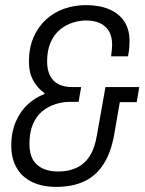

<svg xmlns="http://www.w3.org/2000/svg" viewBox="-20 -718 566 750"><path d="M199 12Q145 12 105.5 -7Q66 -26 45 -62.5Q24 -99 24 -149Q24 -203 42.5 -244.5Q61 -286 91 -312.5Q121 -339 153 -350L154 -354Q127 -373 110 -403.5Q93 -434 93 -477Q93 -530 110.5 -571Q128 -612 158.5 -640.5Q189 -669 229.5 -683.5Q270 -698 316 -698Q368 -698 406 -682Q444 -666 465 -635Q486 -604 486 -557Q486 -547 485 -532.5Q484 -518 480 -498H414Q416 -515 417 -525Q418 -535 418 -543Q418 -577 404.5 -598Q391 -619 368.5 -628.5Q346 -638 316 -638Q291 -638 264 -629.5Q237 -621 214.5 -602.5Q192 -584 178 -553Q164 -522 164 -478Q164 -444 176 -421.5Q188 -399 209.5 -388.5Q231 -378 260 -378H297L287 -320H250Q225 -320 197.5 -311.5Q170 -303 146.5 -284.5Q123 -266 109 -234Q95 -202 95 -155Q95 -118 108.5 -94.5Q122 -71 147.5 -59.5Q173 -48 207 -48Q249 -48 280 -63Q311 -78 330.5 -108.5Q350 -139 358 -187L392 -378H524L514 -319H448L426 -192Q414 -124 385.5 -78.5Q357 -33 311 -10.5Q265 12 199 12Z"/></svg>

Font: Archivo Condensed Light
Style: Italic
Weight: 300
Width: 3
Italic angle: -10°
Designer: Hector Gatti
Foundry: Omnibus-Type
Version: Version 2.001